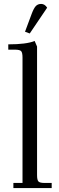

<svg xmlns="http://www.w3.org/2000/svg" viewBox="-20 -954 301 974"><path d="M22 -702.1V-729Q113.8 -729 155.8 -746.1L168 -717.8V-65.9Q168 -41 175 -33.4Q182.1 -25.9 207 -25.9H242.2V0H47.9V-25.9H94.2V-662.1Q94.2 -687 87.2 -694.6Q80.1 -702.1 55.2 -702.1ZM106.9 -793 141.1 -884.8Q151.4 -912.1 161.6 -923.1Q171.9 -934.1 189 -934.1Q207 -934.1 219.2 -915L130.9 -784.2Z"/></svg>

Font: Dihjauti S
Style: Regular
Weight: 400
Designer: T. Christopher White
Version: Version 3.0.0